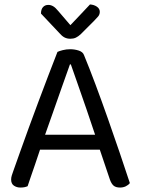

<svg xmlns="http://www.w3.org/2000/svg" viewBox="-20 -834 632 862"><path d="M298 -545H294Q279 -503 258.5 -445Q238 -387 216.5 -325.5Q195 -264 176 -211L171 -196Q165 -178 156 -151Q147 -124 137 -94.5Q127 -65 118 -39.5Q109 -14 104 2Q97 5 89.5 6.5Q82 8 71 8Q55 8 42.5 -0.5Q30 -9 30 -28Q30 -37 33 -46.5Q36 -56 40 -67Q52 -101 69.5 -150Q87 -199 108 -257Q129 -315 152 -376Q175 -437 197 -495Q219 -553 238 -601Q246 -605 262 -609Q278 -613 295 -613Q315 -613 333.5 -607Q352 -601 357 -587Q381 -529 408.5 -455.5Q436 -382 464 -302.5Q492 -223 517.5 -148Q543 -73 563 -12Q556 -3 544.5 2.5Q533 8 519 8Q500 8 490 -0.5Q480 -9 473 -29L418 -192L410 -220Q390 -281 368.5 -343Q347 -405 328.5 -458Q310 -511 298 -545ZM132 -162 158 -229H437L453 -162ZM296 -721Q313 -739 336 -763Q359 -787 384 -814Q402 -813 415 -804Q428 -795 428 -781Q428 -769 420.5 -760Q413 -751 402 -740L342 -680Q331 -670 320.5 -665Q310 -660 296 -660Q281 -660 269.5 -666Q258 -672 247 -685L164 -773Q164 -792 173 -802Q182 -812 197 -812Q208 -812 218.5 -806Q229 -800 242 -784Z"/></svg>

Font: Baloo Bhaina 2
Style: Regular
Weight: 400
Designer: Yesha Goshar, Manish Minz, Shuchita Grover and Ek Type
Foundry: Ek Type
Version: Version 1.700